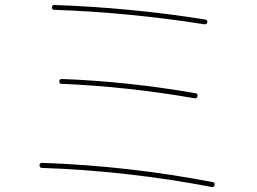

<svg xmlns="http://www.w3.org/2000/svg" viewBox="-20 -740 1040 778"><path d="M150.4 -59.6Q140.6 -59.6 140.1 -69.8Q139.6 -80.1 151.4 -80.1Q504.9 -67.4 841.8 -2Q851.6 0 849.6 9.8Q847.7 19.5 837.9 17.6Q492.2 -47.9 150.4 -59.6ZM230.5 -419.9Q494.1 -410.2 772.5 -362.3Q782.2 -360.4 780.3 -350.1Q778.3 -339.8 768.6 -341.8Q492.2 -389.6 228.5 -400.4Q219.7 -400.4 220.2 -410.2Q220.7 -419.9 230.5 -419.9ZM200.2 -700.2Q190.4 -700.2 190.4 -710Q190.4 -719.7 201.2 -719.7Q508.8 -709 810.5 -661.1Q821.3 -659.2 820.3 -650.4Q818.4 -640.6 807.6 -641.6Q503.9 -689.5 200.2 -700.2Z"/></svg>

Font: Rounded-X Mgen+ 1mn thin
Style: Regular
Weight: 100
Designer: [Source Han Sans]
Ryoko NISHIZUKA  (kana & ideographs); Paul D. Hunt (Latin, Greek & Cyrillic); Wenlong ZHANG  (bopomofo
Version: Version 1.059.20150602